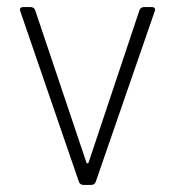

<svg xmlns="http://www.w3.org/2000/svg" viewBox="-20 -522 493 542"><path d="M215 0H238C243 0 248 -3 250 -8L417 -491C419 -498 416 -502 409 -502H386C381 -502 376 -499 374 -494L230 -63C229 -60 225 -60 224 -63L79 -494C77 -499 72 -502 67 -502H45C38 -502 35 -498 37 -491L203 -8C205 -3 210 0 215 0Z"/></svg>

Font: Barlow ExtraLight
Style: Regular
Weight: 275
Designer: Jeremy Tribby
Foundry: Tribby Type
Version: Version 1.422;hotconv 1.0.109;makeotfexe 2.5.65596